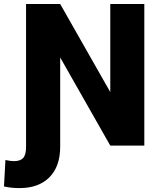

<svg xmlns="http://www.w3.org/2000/svg" viewBox="-20 -731 800 964"><path d="M704.6 0H533.7L282.2 -442.4V5.9Q282.2 104.5 228.3 158.9Q174.3 213.4 78.1 213.4Q35.6 213.4 0 205.1L7.3 72.3Q31.7 78.1 50.3 78.1Q81.5 78.1 96.2 62.3Q110.8 46.4 110.8 7.3V-710.9H282.2L533.7 -268.6V-710.9H704.6Z"/></svg>

Font: Roboto Black
Style: Regular
Weight: 900
Designer: Google
Version: Version 2.134; 2016